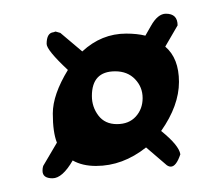

<svg xmlns="http://www.w3.org/2000/svg" viewBox="-20 -265 317 280"><path d="M148 -161Q114 -161 114 -125Q114 -109 123.5 -96.5Q133 -84 150.5 -84Q168 -84 178 -95Q188 -106 188 -122Q188 -138 177 -149.5Q166 -161 148 -161ZM86 -31Q71 -5 56.5 -5Q42 -5 42 -16Q42 -20 43 -23L63 -57Q57 -72 57 -99.5Q57 -127 79 -163Q48 -192 48 -201Q48 -217 58 -218L61 -219L68 -217L100 -190Q128 -216 164 -216Q180 -216 192 -213L200 -227Q210 -245 222 -245Q239 -245 239 -228L221 -197Q241 -180 241 -145.5Q241 -111 215 -74Q241 -53 243 -40Q237 -22 229 -22Q225 -22 221 -26L193 -50Q159 -23 120 -23Q100 -23 86 -31Z"/></svg>

Font: Dr Sugiyama
Style: Regular
Weight: 400
Designer: Alejandro Paul
Foundry: Alejandro Paul
Version: Version 1.000